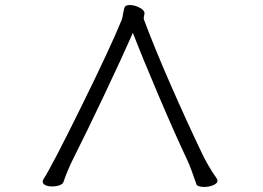

<svg xmlns="http://www.w3.org/2000/svg" viewBox="-20 -731 1040 760"><path d="M268 -99Q258 -79 248 -55Q238 -31 231 -10Q228 -2 215 2.5Q202 7 186 7Q171 7 160 2Q149 -3 149 -12Q149 -18 153 -23Q188 -78 303.5 -312.5Q419 -547 462 -653Q465 -661 467 -676Q471 -700 475 -705Q480 -711 494 -711Q511 -711 529 -702.5Q547 -694 551 -684L552 -680Q552 -675 550.5 -670Q549 -665 549 -660Q549 -655 550 -653Q591 -543 653.5 -400Q716 -257 779 -125Q787 -107 804 -77.5Q821 -48 837 -26Q841 -18 841 -16Q841 -5 824 2Q807 9 788 9Q776 9 767 6Q758 3 757 -3Q737 -63 721 -98Q671 -204 607 -354.5Q543 -505 506 -601Q466 -510 394.5 -359Q323 -208 268 -99Z"/></svg>

Font: Fusion Kai T
Style: Regular
Weight: 400
Designer: Fontworks Inc.
Version: Version 24.134;May 13, 2024